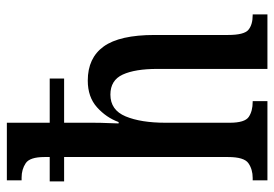

<svg xmlns="http://www.w3.org/2000/svg" viewBox="-140 -660 800 560"><g transform="rotate(-90 260.0 -380.0)"><path d="M14 0V-43H21Q46 -43 64 -55.5Q82 -68 82 -115V-593H11V-635H82V-650Q82 -693 64 -705Q46 -717 22 -717H14V-760H182V-635H311V-593H182V-508Q182 -486 181 -464.5Q180 -443 180 -434H184Q197 -470 227 -497Q257 -524 305 -524Q371 -524 404.5 -477.5Q438 -431 438 -329V-115Q438 -68 453 -55.5Q468 -43 496 -43H498V0H339V-321Q339 -386 322.5 -422Q306 -458 264 -458Q219 -458 200.5 -413.5Q182 -369 182 -297V-110Q182 -66 199 -54.5Q216 -43 243 -43H245V0Z"/></g></svg>

Font: Noto Serif Hebrew ExtraCondensed Medium
Style: Regular
Weight: 500
Width: 2
Designer: Monotype Design Team
Foundry: Monotype Imaging Inc.
Version: Version 2.004; ttfautohint (v1.8.4.7-5d5b)